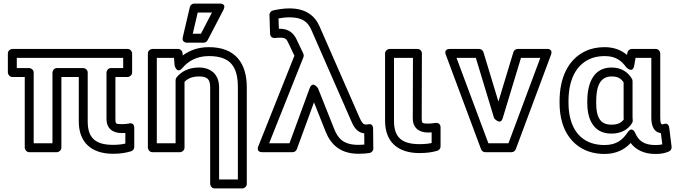

<svg xmlns="http://www.w3.org/2000/svg" viewBox="-20 -827 3807 1075"><path d="M613.3 -16C511.5 -16 471.1 -56.9 471.1 -147V-421C471.1 -436.1 456.8 -446 446.1 -446H298.7C283.6 -446 273.7 -431.7 273.7 -421V-25H168.6V-421C168.6 -436.1 154.3 -446 143.6 -446H74V-503H669.7V-446H601.2C586.1 -446 576.2 -431.7 576.2 -421V-162C576.2 -109.4 608.6 -82 661.7 -82C668.1 -82 677 -82.2 681.8 -82.5V-23.2C661.8 -18.5 640.4 -16 613.3 -16ZM613.3 34C652.7 34 684.3 28.9 714.1 19.9C723.9 16.9 731.8 7.1 731.8 -4V-111C731.8 -144.1 703.7 -136 700.5 -135.2C692.5 -133.1 677.5 -132 661.7 -132C626.8 -132 626.2 -134.2 626.2 -162V-396H694.7C705.4 -396 719.7 -405.9 719.7 -421V-528C719.7 -538.7 709.8 -553 694.7 -553H49C38.3 -553 24 -543.1 24 -528V-421C24 -410.3 33.9 -396 49 -396H118.6V0C118.6 10.7 128.5 25 143.6 25H298.7C309.4 25 323.7 15.1 323.7 0V-396H421.1V-147C421.1 -31 490.3 34 613.3 34Z M1093.7 -449C1037.2 -449 994.5 -426.6 968.4 -393.4C965 -389 963.1 -383 963.1 -378V-25H858V-503H954.1L957.7 -460.9C957.7 -460.9 969.6 -409 1001.7 -446.8C1033.2 -484 1080.2 -513 1149.8 -513C1270.1 -513 1311.8 -454 1311.8 -338V178H1206.7V-338C1206.7 -406.4 1164.8 -449 1093.7 -449ZM1093.7 -399C1141.6 -399 1156.7 -382.5 1156.7 -338V203C1156.7 213.7 1166.6 228 1181.7 228H1336.8C1347.5 228 1361.8 218.1 1361.8 203V-338C1361.8 -471.9 1298.7 -563 1149.8 -563C1089.6 -563 1042 -545.2 1003.2 -516.5L1002 -530.1C1001 -542.6 990.1 -553 977.1 -553H833C822.3 -553 808 -543.1 808 -528V0C808 10.7 817.9 25 833 25H988.1C998.8 25 1013.1 15.1 1013.1 0V-368.7C1029.2 -385.7 1054.5 -399 1093.7 -399ZM1087.1 -757H1166.9L1104.9 -638H1059.2ZM1067.3 -807C1056.6 -807 1045.7 -799.2 1043 -787.7L1003.4 -618.7C996.6 -589.9 1021.7 -588 1027.7 -588H1120.1C1128.7 -588 1137.9 -593.1 1142.3 -601.5L1230.3 -770.5C1251.4 -811 1208.1 -807 1208.1 -807Z M1539.4 -723.8C1560.1 -727.6 1579.9 -730 1600.7 -730C1673.2 -730 1703.6 -704 1723 -660L1947.4 -147.9C1955.8 -128.8 1973 -85.4 2019.3 -80.3L2019.9 -17.6C2010 -16.9 1998.4 -16 1986.4 -16C1902.6 -16 1871.3 -51.8 1849.5 -109.1L1760.3 -333.2C1760.3 -333.2 1730.3 -378 1713.6 -332.6L1600.8 -25H1486.9L1678.9 -506.7C1681.5 -513.3 1680.9 -521.2 1678.3 -526.7L1639.9 -607.6C1624.1 -640.8 1596.3 -666 1547.9 -666C1545.7 -666 1542.2 -665.9 1541.3 -665.9ZM2035.8 -130H2026.4C2012.9 -130 2004 -143.5 1993.2 -168.1L1768.8 -680.1C1742 -741.1 1689.1 -780 1600.7 -780C1567 -780 1534.5 -774.3 1508.3 -768.4C1498.3 -766.1 1488.4 -755.8 1488.8 -743.2L1492.1 -638.2C1492.7 -618.1 1509.1 -612.9 1519.9 -614.2C1530.7 -615.4 1537.4 -616 1547.9 -616C1577.9 -616 1584.4 -608.6 1594.5 -586.4L1628.4 -515.1L1426.8 -9.3C1411.8 28.3 1450 25 1450 25H1618.3C1628.6 25 1638.2 18.4 1641.8 8.6L1738.1 -254L1802.9 -90.9C1830.6 -21.2 1882.3 34 1987.1 34C2012.7 34 2032.2 32 2048.5 29.8C2059.2 28.3 2070.2 17.9 2070.1 4.8L2069 -106.2C2068.7 -140.6 2042.3 -130.2 2035.8 -130Z M2328.2 -20C2226.8 -20 2186 -60.6 2186 -150V-503H2292.1L2291.1 -165C2290.9 -112.4 2324.5 -85 2376.6 -85C2383.6 -85 2390.6 -85.3 2396.7 -85.8V-26.3C2375.9 -21.8 2355.7 -20 2328.2 -20ZM2328.2 30C2367.1 30 2398.7 26.1 2428.9 16.9C2438.8 13.9 2446.7 4.1 2446.7 -7V-114C2446.7 -136.3 2428.5 -140.1 2418.5 -138.8L2399.2 -136.3C2392.8 -135.5 2385.3 -135 2376.6 -135C2342.7 -135 2341.1 -138 2341.1 -165L2342.2 -527.9C2342.2 -541.7 2330.8 -553 2317.2 -553H2161C2150.3 -553 2136 -543.1 2136 -528V-150C2136 -34.2 2205.9 30 2328.2 30Z M2794.5 -164.8 2897 -503H3005.2L2826.9 -25H2714.3L2536 -503H2644.2L2746.7 -164.8C2746.7 -164.8 2781.9 -123.2 2794.5 -164.8ZM2770.6 -258.3 2686.7 -535.2C2683.7 -545.1 2673.9 -553 2662.8 -553H2500C2460.4 -553 2476.6 -519.3 2476.6 -519.3L2673.5 8.7C2677 18.3 2686.5 25 2696.9 25H2844.3C2854.5 25 2864.1 18.5 2867.7 8.7L3064.6 -519.3C3078.5 -556.3 3041.2 -553 3041.2 -553H2878.4C2868.1 -553 2857.7 -545.9 2854.5 -535.2Z M3365.7 -513C3427.2 -513 3459.4 -487.5 3486.2 -450.4C3486.2 -450.4 3522.6 -411.9 3531.1 -460.7L3538.5 -503H3626.7V-171C3626.7 -143 3629.5 -88.9 3680.4 -81.6L3688.2 -18.7C3677.5 -16 3666.2 -15 3648.4 -15C3585.6 -15 3554.7 -40.1 3537.2 -80.9C3537.2 -80.9 3520.2 -125.1 3493.4 -84.9C3466.2 -44 3431.1 -15 3364.6 -15C3256.9 -15 3199.8 -74.6 3176.2 -152.7C3167.5 -181.7 3163 -214.1 3163 -250V-260C3163 -377 3202.3 -458.3 3278.1 -495C3302.4 -506.8 3331.3 -513 3365.7 -513ZM3365.7 -563C3325.3 -563 3288.5 -555.6 3256.4 -540C3157.4 -492.1 3113 -387.2 3113 -260V-250C3113 -209.9 3118 -172.6 3128.4 -138.3C3157 -43.3 3233.8 35 3364.6 35C3430.6 35 3477.7 9.7 3511.1 -26.4C3539.4 11.5 3586.3 35 3648.4 35C3678 35 3701.2 32 3725.8 20.8C3735 16.6 3741.7 5.9 3740.3 -5.1L3727.1 -111.1C3722.9 -144.8 3696.6 -132.5 3692.6 -131.1C3692.6 -131.1 3691.5 -131 3690.2 -131C3681.4 -131 3676.7 -134.4 3676.7 -171V-528C3676.7 -538.7 3666.8 -553 3651.7 -553H3517.5C3506.6 -553 3495 -544.6 3492.9 -532.3L3490.6 -519.6C3460.6 -545.1 3419.4 -563 3365.7 -563ZM3518.1 -385.8C3497 -421.2 3461.6 -449 3404.2 -449C3291.9 -449 3268.1 -341.6 3268.1 -260V-250C3268.1 -168.8 3297 -79 3403.1 -79C3458.2 -79 3496.5 -101.7 3518.9 -137.8C3521.4 -141.8 3522.7 -147.4 3522.7 -151C3522.7 -160.4 3521.6 -167.1 3521.6 -171V-373C3521.6 -377.5 3520.4 -381.9 3518.1 -385.8ZM3471.6 -365.8V-171C3471.6 -165.8 3471.9 -163.4 3472.3 -158.1C3459 -140.6 3440.8 -129 3403.1 -129C3338.1 -129 3318.1 -174.5 3318.1 -250V-260C3318.1 -341.3 3338.5 -399 3404.2 -399C3441 -399 3457.3 -386.8 3471.6 -365.8Z"/></svg>

Font: Asimov
Style: WidOu
Weight: 500
Designer: Google
Version: Version 2.000980; 2014